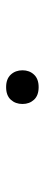

<svg xmlns="http://www.w3.org/2000/svg" viewBox="226 -677 148 640"><g transform="rotate(-90 300.0 -357.0)"><path d="M273.4 -356Q273.4 -333 287.6 -317.6Q301.8 -302.2 329.6 -302.2Q356.9 -302.2 371.3 -317.6Q385.7 -333 385.7 -356Q385.7 -379.4 371.3 -395Q356.9 -410.6 329.6 -410.6Q301.8 -410.6 287.6 -395Q273.4 -379.4 273.4 -356Z"/></g></svg>

Font: Roboto Mono
Style: Regular
Weight: 400
Monospace: yes
Designer: Google
Version: Version 3.000